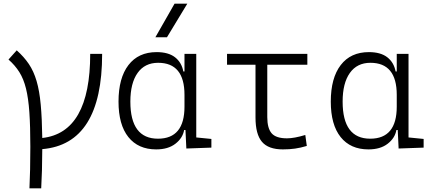

<svg xmlns="http://www.w3.org/2000/svg" viewBox="-20 -815 2384 1060"><path d="M142.6 224.6Q145 176.8 146.2 119.4Q147.5 62 147.5 -4.9Q147.5 -117.2 142.1 -195.1Q136.7 -272.9 123.5 -326.2Q110.4 -379.4 86.7 -417Q63 -454.6 26.9 -486.3L72.3 -537.1Q112.3 -501.5 139.2 -461.7Q166 -421.9 181.9 -367.9Q197.8 -314 204.8 -237.8Q211.9 -161.6 213.4 -53.2Q478 -82.5 478 -517.6H543.9Q543.9 -19.5 213.4 8.3Q212.9 133.3 207.5 224.6Z M842.3 9.8Q743.2 9.8 688.7 -58.3Q634.3 -126.5 634.3 -253.9Q634.3 -384.3 689.2 -455.8Q744.1 -527.3 844.7 -527.3Q909.7 -527.3 946.3 -498.8Q982.9 -470.2 992.2 -420.4H998.5V-517.6H1063.5V-56.2L1147 -47.9V0L1008.8 4.9L1003.9 -97.2H996.6Q988.8 -52.7 948.5 -21.5Q908.2 9.8 842.3 9.8ZM998.5 -226.1V-291.5Q998.5 -468.3 853 -468.3Q779.3 -468.3 739.5 -412.1Q699.7 -356 699.7 -253.9Q699.7 -49.3 852.1 -49.3Q998.5 -49.3 998.5 -226.1ZM837.9 -609.4 943.8 -794.9H1014.2L901.9 -609.4Z M1541.5 9.8Q1461.9 9.8 1426.3 -32Q1390.6 -73.7 1390.6 -166.5V-457.5H1233.4V-517.6H1676.8V-457.5H1455.6V-168.5Q1455.6 -106.9 1479.7 -79.1Q1503.9 -51.3 1564.5 -51.3Q1604 -51.3 1665.5 -69.8L1673.8 -9.3Q1639.6 1 1608.6 5.4Q1577.6 9.8 1541.5 9.8Z M2014.2 9.8Q1915 9.8 1860.6 -58.3Q1806.2 -126.5 1806.2 -253.9Q1806.2 -384.3 1861.1 -455.8Q1916 -527.3 2016.6 -527.3Q2081.5 -527.3 2118.2 -498.8Q2154.8 -470.2 2164.1 -420.4H2170.4V-517.6H2235.4V-56.2L2318.8 -47.9V0L2180.7 4.9L2175.8 -97.2H2168.5Q2160.6 -52.7 2120.4 -21.5Q2080.1 9.8 2014.2 9.8ZM2170.4 -226.1V-291.5Q2170.4 -468.3 2024.9 -468.3Q1951.2 -468.3 1911.4 -412.1Q1871.6 -356 1871.6 -253.9Q1871.6 -49.3 2023.9 -49.3Q2170.4 -49.3 2170.4 -226.1Z"/></svg>

Font: Cascadia Mono PL Light
Style: Regular
Weight: 300
Monospace: yes
Designer: Aaron Bell
Foundry: Saja Typeworks
Version: Version 2404.023; ttfautohint (v1.8.4)